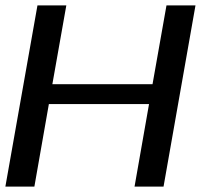

<svg xmlns="http://www.w3.org/2000/svg" viewBox="-23 -695 762 715"><path d="M-3 0H105L159 -307.5H532L478 0H586L705 -675H597L545 -381.5H172L224 -675H116.5Z"/></svg>

Font: Anybody SemiExpanded
Style: Italic
Weight: 400
Width: 6
Italic angle: -10°
Version: Version 1.113;gftools[0.9.25]